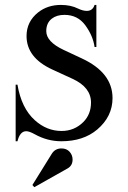

<svg xmlns="http://www.w3.org/2000/svg" viewBox="-20 -567 523 784"><path d="M231 39.1Q252 39.1 264.2 52.7Q276.4 66.4 276.4 84.5Q276.4 109.4 255.4 121.1Q255.4 121.1 120.1 197.3L112.3 188.5L191.4 61Q205.1 39.1 231 39.1ZM230.5 9.8Q173.3 9.8 121.6 -19Q99.6 -31.2 86.9 -31.2Q61.5 -31.2 51.3 9.8H43.9V-221.2H51.3Q67.4 -125.5 122.1 -76.2Q170.9 -32.2 231.4 -32.2Q283.7 -32.2 320.3 -68.8Q351.6 -100.1 351.6 -148.4Q351.6 -210.4 276.4 -245.1L193.4 -283.2Q88.4 -331.5 88.4 -419.9Q88.4 -478.5 135.3 -516.1Q174.3 -546.9 228.5 -546.9Q268.6 -546.9 298.3 -532.2Q318.4 -522.5 334.5 -522.5Q358.4 -522.5 366.2 -546.9H373.5V-375H366.2Q359.9 -420.4 328.6 -463.4Q297.4 -506.3 243.2 -506.3Q211.4 -506.3 191.4 -490.7Q168.9 -473.1 168.9 -439.9Q168.9 -396.5 239.7 -363.3L314.9 -328.1Q439.5 -270 439.5 -166.5Q439.5 -91.3 377 -38.1Q320.3 9.8 230.5 9.8Z"/></svg>

Font: Modern Antiqua
Style: Book
Weight: 400
Designer: Wojciech Kalinowski "wmk69" (wmk69@o2.pl)
Foundry: Wojciech Kalinowski "wmk69" (wmk69@o2.pl)
Version: Version 3.1.0; 2021-05-28